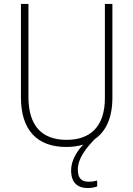

<svg xmlns="http://www.w3.org/2000/svg" viewBox="-20 -734 674 972"><path d="M374 125C374 67 416 16 459 -29C516 -68 549 -137 549 -240V-714H511V-237C511 -92 436 -26 317 -26C194 -26 124 -95 124 -243V-714H86V-241C86 -75 168 10 316 10C347 10 376 6 401 -2C365 37 340 82 340 129C340 191 373 218 424 218C444 218 460 214 472 210V180C462 183 446 186 428 186C392 186 374 167 374 125Z"/></svg>

Font: Noto Sans Myanmar UI SemiCondensed ExtraLight
Style: Regular
Weight: 200
Width: 4
Designer: Monotype Design Team
Foundry: Monotype Imaging Inc.
Version: Version 2.103